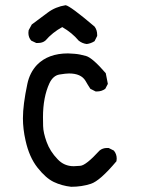

<svg xmlns="http://www.w3.org/2000/svg" viewBox="-20 -725 540 737"><path d="M253 -8Q217 -12 186.5 -26.5Q156 -41 124 -81.5Q92 -122 78 -186Q68 -230 68 -271Q68 -323 85 -403Q94 -446 122 -476Q165 -520 241 -520Q247 -520 266.5 -518.5Q286 -517 310.5 -510Q335 -503 386 -444L394 -403L384 -384Q370 -374 353 -374H347L327 -384Q317 -399 308 -415Q291 -443 245 -443Q233 -443 208.5 -439Q184 -435 170 -406Q145 -352 145 -275Q145 -266 145.5 -241Q146 -216 159 -180Q172 -144 201 -114Q226 -87 263 -87Q266 -87 288 -88.5Q310 -90 362 -147Q374 -157 391 -157H397L417 -147Q428 -134 428 -116L427 -106Q364 -31 329 -19.5Q294 -8 253 -8ZM313 -556Q296 -558 282 -569Q257 -599 219 -621Q182 -601 154 -569Q143 -560 126 -560H119L100 -569Q89 -581 89 -599L90 -609L102 -631Q133 -654 163 -676.5Q193 -699 232 -705Q250 -702 343 -623Q353 -610 353 -591V-587L343 -567Q329 -558 313 -556Z"/></svg>

Font: Xiaolai Mono SC
Style: Regular
Weight: 400
Monospace: yes
Designer: LXGW / Nozomi Seto
Version: Version 3.113;September 30, 2024